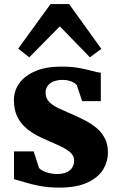

<svg xmlns="http://www.w3.org/2000/svg" viewBox="-20 -886 572 918"><path d="M263.5 11Q211 11 168.8 2.8Q126.5 -5.5 96 -15.2Q65.5 -25 47 -29V-162H141L166.5 -83.5Q171 -76.5 184.5 -69.5Q198 -62.5 215.8 -58.2Q233.5 -54 251 -54Q279.5 -54 298 -62.2Q316.5 -70.5 325.5 -84.8Q334.5 -99 334.5 -116.5Q334.5 -143 313.2 -160Q292 -177 256.8 -192.5Q221.5 -208 177.5 -228Q136.5 -247 107.2 -271.5Q78 -296 62.2 -329.2Q46.5 -362.5 46.5 -407Q46.5 -453 73.2 -489.2Q100 -525.5 150.5 -546.5Q201 -567.5 271.5 -567.5Q323 -567.5 359.2 -560.8Q395.5 -554 420.2 -547Q445 -540 462 -538V-402.5H372.5L347.5 -478.5Q344 -484.5 334.2 -490.2Q324.5 -496 310.8 -500Q297 -504 279.5 -504Q254.5 -504 236 -496.5Q217.5 -489 207.8 -475.2Q198 -461.5 198 -443Q198 -416 215.8 -398.2Q233.5 -380.5 262.5 -367.2Q291.5 -354 324 -340Q355.5 -326.5 386.2 -310.5Q417 -294.5 441.8 -273.8Q466.5 -253 481.2 -224.8Q496 -196.5 496 -157.5Q496 -112 471.8 -73.8Q447.5 -35.5 396 -12.2Q344.5 11 263.5 11ZM120 -612 67 -653.5 221.5 -866.5H310.5L464.5 -652.5L410 -612L266 -760Z"/></svg>

Font: Merriweather 20pt Black
Style: Regular
Weight: 900
Version: Version 2.100